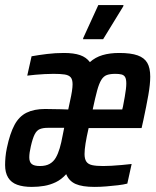

<svg xmlns="http://www.w3.org/2000/svg" viewBox="-25 -726 614 754"><path d="M100 8Q66 8 42.5 -0.5Q19 -9 7 -28.5Q-5 -48 -5 -78Q-5 -92 -3.5 -109Q-2 -126 2 -145Q14 -202 32 -235.5Q50 -269 79.5 -283.5Q109 -298 152 -298Q166 -298 182 -297.5Q198 -297 213.5 -297Q229 -297 243 -296L250 -329Q255 -351 257.5 -367.5Q260 -384 260 -395Q260 -414 252.5 -422.5Q245 -431 229 -433.5Q213 -436 185 -436Q168 -436 150 -435Q132 -434 114.5 -432.5Q97 -431 82 -429L99 -505Q127 -510 159.5 -514Q192 -518 226 -518Q265 -518 289.5 -509.5Q314 -501 328 -482Q349 -501 377.5 -509.5Q406 -518 443 -518Q489 -518 515.5 -508.5Q542 -499 553.5 -479Q565 -459 565 -425Q565 -395 557.5 -352.5Q550 -310 538 -254L531 -223H323Q315 -188 311 -163Q307 -138 307 -121Q307 -102 314 -91.5Q321 -81 337 -77.5Q353 -74 380 -74Q393 -74 412.5 -75Q432 -76 453 -78Q474 -80 492 -82L475 -5Q460 -1 438 1.5Q416 4 392.5 6Q369 8 346 8Q298 8 272 -3.5Q246 -15 235 -42Q216 -21 194 -10.5Q172 0 148.5 4Q125 8 100 8ZM132 -74Q155 -74 170 -82.5Q185 -91 194 -106.5Q203 -122 209.5 -144Q216 -166 221 -194L227 -224H162Q144 -224 131.5 -219Q119 -214 111 -198Q103 -182 96 -151Q93 -138 91.5 -127.5Q90 -117 90 -108Q90 -90 99.5 -82Q109 -74 132 -74ZM339 -296H455L458 -308Q462 -329 465 -346Q468 -363 469.5 -376Q471 -389 471 -398Q471 -415 466.5 -423Q462 -431 452.5 -433.5Q443 -436 428 -436Q408 -436 395 -431.5Q382 -427 373 -412.5Q364 -398 356.5 -370.5Q349 -343 339 -296ZM301 -572 302 -577 361 -706H460L459 -701L380 -572Z"/></svg>

Font: Saira ExtraCondensed SemiBold
Style: Italic
Weight: 600
Width: 2
Italic angle: -12°
Designer: Hector Gatti with collaboration of the Omnibus-Type team
Foundry: Omnibus-Type
Version: Version 1.101